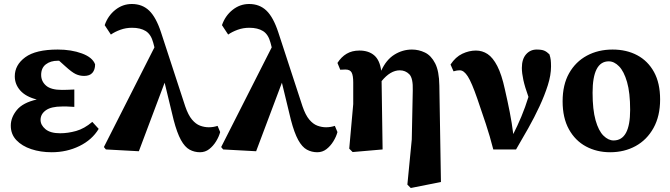

<svg xmlns="http://www.w3.org/2000/svg" viewBox="-20 -747 3354 961"><path d="M239 15Q183 15 136.5 -0.5Q90 -16 62 -45.5Q34 -75 34 -118Q34 -159 64 -196Q94 -233 164 -249Q109 -263 81.5 -294Q54 -325 54 -365Q54 -422 106.5 -460.5Q159 -499 269 -499Q337 -499 390 -479.5Q443 -460 456 -425Q456 -398 442.5 -382.5Q429 -367 401 -367Q379 -367 359.5 -376Q340 -385 306 -416L276 -443Q274 -443 272.5 -443Q271 -443 269 -443Q233 -443 209.5 -425Q186 -407 186 -372Q186 -340 210.5 -318.5Q235 -297 290 -297Q305 -297 317 -297.5Q329 -298 352 -299V-212Q327 -214 314.5 -214Q302 -214 291 -214Q236 -214 209.5 -195Q183 -176 183 -147Q183 -121 207.5 -100.5Q232 -80 281 -80Q320 -80 361 -91.5Q402 -103 442 -137L474 -102Q441 -47 377.5 -16Q314 15 239 15Z M981 15Q953 15 929 2Q905 -11 885.5 -46.5Q866 -82 849 -147L804 -333L675 10L510 1L500 -11L753 -510L747 -533Q736 -575 709.5 -591.5Q683 -608 641 -608Q610 -608 582.5 -598Q555 -588 535 -574L504 -621Q520 -668 557 -697.5Q594 -727 640 -727Q692 -727 726.5 -694Q761 -661 786 -585L907 -215Q922 -171 941 -148.5Q960 -126 981.5 -118Q1003 -110 1025 -110Q1048 -110 1069 -117L1082 -86Q1076 -63 1061.5 -39.5Q1047 -16 1027 -0.5Q1007 15 981 15Z M1568 15Q1540 15 1516 2Q1492 -11 1472.5 -46.5Q1453 -82 1436 -147L1391 -333L1262 10L1097 1L1087 -11L1340 -510L1334 -533Q1323 -575 1296.5 -591.5Q1270 -608 1228 -608Q1197 -608 1169.5 -598Q1142 -588 1122 -574L1091 -621Q1107 -668 1144 -697.5Q1181 -727 1227 -727Q1279 -727 1313.5 -694Q1348 -661 1373 -585L1494 -215Q1509 -171 1528 -148.5Q1547 -126 1568.5 -118Q1590 -110 1612 -110Q1635 -110 1656 -117L1669 -86Q1663 -63 1648.5 -39.5Q1634 -16 1614 -0.5Q1594 15 1568 15Z M2019 177 2041 -49 2046 -294Q2048 -356 2028.5 -375.5Q2009 -395 1981 -395Q1934 -395 1890 -341L1895 1L1745 14L1728 -3L1748 -226V-334Q1748 -369 1740 -384Q1732 -399 1709 -399Q1704 -399 1696 -398.5Q1688 -398 1683 -398L1669 -432Q1688 -462 1715 -478Q1742 -494 1779 -494Q1825 -494 1853 -470Q1881 -446 1888 -393Q1913 -448 1954 -473.5Q1995 -499 2042 -499Q2076 -499 2107 -484Q2138 -469 2158 -430Q2178 -391 2179 -319L2187 164L2036 194Z M2449 1Q2432 -66 2411.5 -127.5Q2391 -189 2369 -253Q2341 -334 2321.5 -364.5Q2302 -395 2282 -395Q2272 -395 2264.5 -393.5Q2257 -392 2250 -390L2235 -424Q2260 -462 2294 -478Q2328 -494 2362 -494Q2394 -494 2420.5 -476.5Q2447 -459 2469 -416.5Q2491 -374 2507 -300Q2521 -239 2531.5 -185.5Q2542 -132 2549 -76Q2570 -117 2589.5 -163.5Q2609 -210 2625 -262Q2607 -312 2599.5 -346.5Q2592 -381 2592 -407Q2592 -451 2613 -475Q2634 -499 2666 -499Q2691 -499 2704 -493.5Q2717 -488 2730 -475Q2735 -460 2736.5 -447Q2738 -434 2738 -414Q2738 -371 2722 -320.5Q2706 -270 2680.5 -215Q2655 -160 2624 -105Q2593 -50 2563 1Z M3034 15Q2967 15 2913 -14Q2859 -43 2827.5 -100Q2796 -157 2796 -240Q2796 -323 2828.5 -380.5Q2861 -438 2917.5 -468.5Q2974 -499 3046 -499Q3116 -499 3169.5 -470.5Q3223 -442 3253.5 -386.5Q3284 -331 3284 -249Q3284 -166 3251 -106.5Q3218 -47 3161.5 -16Q3105 15 3034 15ZM3051 -44Q3134 -44 3134 -197Q3134 -283 3118.5 -336.5Q3103 -390 3078.5 -415Q3054 -440 3027 -440Q2946 -440 2946 -283Q2946 -198 2961 -145Q2976 -92 3000.5 -68Q3025 -44 3051 -44Z"/></svg>

Font: Source Serif 4
Style: Bold
Weight: 700
Designer: Frank Grießhammer
Foundry: Adobe
Version: Version 4.005;hotconv 1.1.0;makeotfexe 2.6.0